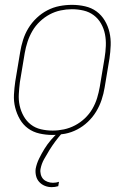

<svg xmlns="http://www.w3.org/2000/svg" viewBox="-20 -548 540 791"><path d="M196 8Q169 8 142.5 2Q116 -4 95.5 -19Q75 -34 62 -56.5Q49 -79 42.5 -105Q36 -131 37.5 -158.5Q39 -186 43 -213L63 -333Q67 -358 75 -383.5Q83 -409 97 -432Q111 -455 131 -474Q151 -493 175 -505.5Q199 -518 225 -523Q251 -528 277 -528Q304 -528 330.5 -522Q357 -516 377.5 -501Q398 -486 411.5 -463.5Q425 -441 431 -415Q437 -389 436 -361.5Q435 -334 431 -307L411 -187Q407 -162 398.5 -136.5Q390 -111 376 -88Q362 -65 342 -46Q322 -27 298 -14.5Q274 -2 248 3Q222 8 196 8ZM197 -10Q220 -10 243.5 -15Q267 -20 289 -31.5Q311 -43 329.5 -60.5Q348 -78 360.5 -99.5Q373 -121 380 -144Q387 -167 391 -190L411 -310Q415 -334 416 -359Q417 -384 412.5 -407Q408 -430 396.5 -450.5Q385 -471 366.5 -485Q348 -499 324.5 -504.5Q301 -510 276 -510Q253 -510 229.5 -505Q206 -500 184.5 -488.5Q163 -477 144.5 -459.5Q126 -442 113.5 -420.5Q101 -399 93.5 -376Q86 -353 82 -330L62 -210Q59 -186 57.5 -161Q56 -136 61 -113Q66 -90 77.5 -69.5Q89 -49 107 -35Q125 -21 148.5 -15.5Q172 -10 197 -10ZM193 223Q178 223 164.5 217.5Q151 212 141.5 201.5Q132 191 128.5 176.5Q125 162 127 147Q131 126 141 105.5Q151 85 163 65.5Q175 46 190 28.5Q205 11 222 -4L226 -8H237L236 0Q221 17 208 34.5Q195 52 183.5 70.5Q172 89 161.5 108Q151 127 147 148Q145 159 148 170.5Q151 182 158 189.5Q165 197 176 201Q187 205 198 205Q205 205 211 204Q217 203 223 201L220 219Q213 221 206.5 222Q200 223 193 223Z"/></svg>

Font: Iosevka SS18 Thin
Style: Italic
Weight: 100
Italic angle: -9°
Monospace: yes
Designer: Belleve Invis
Foundry: Belleve Invis
Version: Version 25.1.1; ttfautohint (v1.8.4)